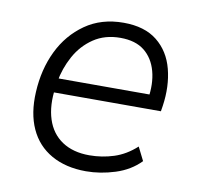

<svg xmlns="http://www.w3.org/2000/svg" viewBox="-64 -573 668 647"><g transform="rotate(10 270.0 -249.5)"><path d="M270 8Q201 8 151.5 -20Q102 -48 78 -100.5Q54 -153 58 -226Q62 -304 92.5 -367Q123 -430 178 -468.5Q233 -507 309 -507Q381 -507 424 -472.5Q467 -438 482 -380Q497 -322 487 -254L484 -235H101L109 -284H455L434 -267Q443 -321 431.5 -363.5Q420 -406 389.5 -430.5Q359 -455 307 -455Q254 -455 215.5 -429Q177 -403 154 -361Q131 -319 123 -272L120 -252Q111 -190 126 -143.5Q141 -97 178.5 -72Q216 -47 272 -47Q315 -47 355.5 -60Q396 -73 431 -105L454 -59Q420 -24 369.5 -8Q319 8 270 8Z"/></g></svg>

Font: Nunitoga
Style: Light Italic
Weight: 300
Italic angle: -9°
Designer: Vernon Adams
Foundry: Vernon Adams
Version: Version 1.0